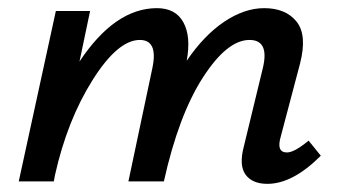

<svg xmlns="http://www.w3.org/2000/svg" viewBox="-20 -445 832 471"><path d="M737 -100 767 -63Q698 6 636 6Q599 6 582.5 -16.5Q566 -39 578 -85L625 -279Q641 -347 592 -347Q537 -347 477.5 -254.5Q418 -162 382 0H295L354 -279Q368 -347 323 -347Q269 -347 207 -248.5Q145 -150 115 -16L112 0H26L117 -418H201L175 -294Q262 -425 365 -425Q411 -425 430 -390Q449 -355 438 -296Q481 -359 530.5 -392Q580 -425 628 -425Q681 -425 707.5 -392Q734 -359 716 -289L669 -111Q657 -71 684 -71Q702 -71 737 -100Z"/></svg>

Font: EauTestInfant Semibold
Style: Italic
Weight: 600
Italic angle: -12°
Designer: Christian Thalmann (Catharsis Fonts)
Version: Version 0.001;PS 000.001;hotconv 1.0.88;makeotf.lib2.5.64775